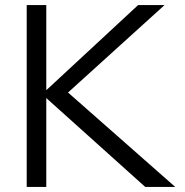

<svg xmlns="http://www.w3.org/2000/svg" viewBox="-20 -735 727 755"><path d="M162 0H85V-715H162ZM669 0H551L138 -371H152L523 -715H627L233 -358V-384Z"/></svg>

Font: Wix Madefor Display
Style: Regular
Weight: 400
Designer: Dalton Maag Ltd
Foundry: Dalton Maag Ltd
Version: Version 3.100